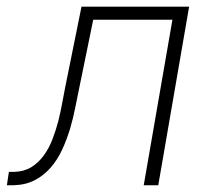

<svg xmlns="http://www.w3.org/2000/svg" viewBox="-37 -548 644 568"><path d="M522.5 -528.3H204.1L156.2 -291.5Q151.9 -270 147 -243.2Q142.1 -216.3 135.3 -189Q127.9 -161.1 117.7 -134.8Q107.4 -108.4 92.3 -87.9Q77.1 -66.9 55.9 -53.7Q34.7 -40.5 5.9 -39.6H-10.7L-16.6 0H3.4Q39.6 -1 66.7 -15.4Q93.8 -29.8 113.3 -52.7Q133.3 -75.7 147 -105.5Q160.6 -135.3 170.4 -167.5Q179.7 -199.2 186 -231.4Q192.4 -263.7 198.2 -291.5L238.8 -489.7H473.1L388.2 0H431.2Z"/></svg>

Font: Roboto Mono ExtraLight
Style: Italic
Weight: 250
Italic angle: -10°
Monospace: yes
Designer: Google
Version: Version 3.000